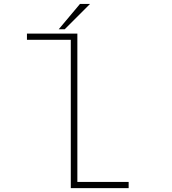

<svg xmlns="http://www.w3.org/2000/svg" viewBox="-20 -974 890 994"><path d="M284 -822.5 394 -953.5H446L315 -822.5ZM380.5 -32H646V0H346.5V-768H119.5V-800H380.5Z"/></svg>

Font: League Mono Wide Thin
Style: Regular
Weight: 100
Width: 8
Designer: Tyler Finck
Foundry: The League of Moveable Type / Tyler Finck
Version: Version 2.210